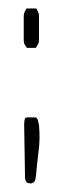

<svg xmlns="http://www.w3.org/2000/svg" viewBox="-20 -364 149 453"><path d="M68 -257Q67 -254 65 -252L64 -251H44L43 -252Q40 -255 39 -258Q36 -261 36 -271V-325Q36 -334 40 -339Q41 -344 44 -344H64Q67 -344 68 -339Q72 -334 72 -325V-271Q72 -262 68 -257ZM71 -7Q69 8 68 19Q67 30 66 38L65 50Q65 52 64.5 53Q64 54 64 55Q64 61 60 66Q54 69 52 69Q50 68 47.5 68Q45 68 43 66Q39 62 39 53L37 -70Q37 -75 38 -81Q39 -87 44 -87H64Q66 -87 69 -82L72 -69Q75 -36 71 -7Z"/></svg>

Font: Chathura
Style: Bold
Weight: 700
Designer: Appaji Ambarisha Darbha
Foundry: Aditya Fonts
Version: Version 1.001 2016